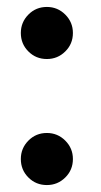

<svg xmlns="http://www.w3.org/2000/svg" viewBox="-20 -520 290 553"><path d="M115 -350Q83.5 -350 61.8 -371.8Q40 -393.5 40 -425Q40 -456 61.8 -478Q83.5 -500 115 -500Q146 -500 168 -478Q190 -456 190 -425Q190 -393.5 168 -371.8Q146 -350 115 -350ZM115 13Q83.5 13 61.8 -8.8Q40 -30.5 40 -62Q40 -93 61.8 -115Q83.5 -137 115 -137Q146 -137 168 -115Q190 -93 190 -62Q190 -30.5 168 -8.8Q146 13 115 13Z"/></svg>

Font: Urbanist Black
Style: Regular
Weight: 900
Designer: Corey Hu
Foundry: Corey Hu
Version: Version 1.330; ttfautohint (v1.8.4.7-5d5b)